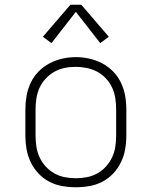

<svg xmlns="http://www.w3.org/2000/svg" viewBox="-20 -782 640 810"><path d="M300 8Q271 8 242.5 3Q214 -2 188 -15.5Q162 -29 142 -50.5Q122 -72 109.5 -98Q97 -124 92 -152.5Q87 -181 87 -210V-320Q87 -349 92 -377.5Q97 -406 109.5 -432.5Q122 -459 142.5 -480Q163 -501 188.5 -514.5Q214 -528 242.5 -534.5Q271 -541 300 -541Q329 -541 357.5 -534.5Q386 -528 411.5 -514.5Q437 -501 457.5 -480Q478 -459 490.5 -432.5Q503 -406 508 -377.5Q513 -349 513 -320V-210Q513 -181 508 -152.5Q503 -124 490.5 -98Q478 -72 458 -50.5Q438 -29 412 -15.5Q386 -2 357.5 3Q329 8 300 8ZM300 -30Q323 -30 346.5 -34.5Q370 -39 390.5 -50.5Q411 -62 427 -79.5Q443 -97 453 -118.5Q463 -140 466.5 -163.5Q470 -187 470 -210V-320Q470 -344 466.5 -367.5Q463 -391 453 -412.5Q443 -434 426.5 -451.5Q410 -469 389 -480Q368 -491 344.5 -495.5Q321 -500 298 -500Q274 -500 251 -495Q228 -490 208 -478.5Q188 -467 172 -449.5Q156 -432 146.5 -411Q137 -390 133.5 -366.5Q130 -343 130 -320V-210Q130 -187 133.5 -163.5Q137 -140 147 -118.5Q157 -97 173 -79.5Q189 -62 209.5 -50.5Q230 -39 253.5 -34.5Q277 -30 300 -30ZM197 -600 161 -627 277 -762H323L439 -627L403 -600L300 -732Z"/></svg>

Font: Iosevka Curly XLtEx
Style: Regular
Weight: 200
Width: 7
Monospace: yes
Designer: Belleve Invis
Foundry: Belleve Invis
Version: Version 11.1.0; ttfautohint (v1.8.3)